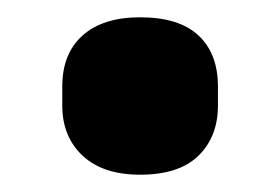

<svg xmlns="http://www.w3.org/2000/svg" viewBox="-20 -190 324 222"><path d="M142 12Q99 12 75.5 -10Q52 -32 52 -68V-90Q52 -128 75.5 -149Q99 -170 142 -170Q187 -170 209.5 -149Q232 -128 232 -90V-68Q232 -32 209.5 -10Q187 12 142 12Z"/></svg>

Font: Sofia Sans ExtraBold
Style: Regular
Weight: 800
Designer: Botio Nikoltchev, Ani Petrova
Foundry: lettersoup
Version: Version 4.101; ttfautohint (v1.8.4.7-5d5b)